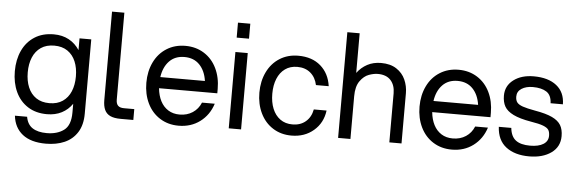

<svg xmlns="http://www.w3.org/2000/svg" viewBox="-55 -905 3907 1303"><g transform="rotate(5 1898.5 -254.0)"><path d="M65 41H148Q157 93 193 116.5Q229 140 290 140Q361 140 406.5 106.5Q452 73 452 -14V-74Q424 -33 380.5 -10.5Q337 12 280 12Q204 12 149.5 -23Q95 -58 66.5 -119.5Q38 -181 38 -260Q38 -339 66.5 -400.5Q95 -462 149.5 -497Q204 -532 280 -532Q339 -532 383 -508Q427 -484 456 -440V-520H536V-14Q536 63 504 113.5Q472 164 417 188Q362 212 290 212Q188 212 131 167Q74 122 65 41ZM454 -260Q454 -318 435.5 -362Q417 -406 380.5 -431Q344 -456 290 -456Q236 -456 199.5 -431Q163 -406 144.5 -362Q126 -318 126 -260Q126 -202 144.5 -158Q163 -114 199.5 -89Q236 -64 290 -64Q344 -64 380.5 -89Q417 -114 435.5 -158Q454 -202 454 -260Z M744 -720V-128Q744 -100 757 -87Q770 -74 798 -74H868V0H782Q737 0 710.5 -12.5Q684 -25 672 -51Q660 -77 660 -118V-720Z M934 -260Q934 -338 964 -400Q994 -462 1049.5 -497Q1105 -532 1177 -532Q1249 -532 1304.5 -497Q1360 -462 1390 -400Q1420 -338 1420 -260V-230H1023Q1028 -180 1047 -143Q1066 -106 1099 -85Q1132 -64 1177 -64Q1228 -64 1266 -89Q1304 -114 1322 -158H1409Q1384 -80 1322.5 -34Q1261 12 1177 12Q1105 12 1049.5 -23Q994 -58 964 -120Q934 -182 934 -260ZM1177 -456Q1113 -456 1074 -415.5Q1035 -375 1025 -306H1329Q1319 -375 1280 -415.5Q1241 -456 1177 -456Z M1518 -520H1602V0H1518ZM1518 -720H1602V-618H1518Z M1704 -260Q1704 -338 1734 -400Q1764 -462 1819 -497Q1874 -532 1946 -532Q2040 -532 2098.5 -481Q2157 -430 2169 -344H2082Q2071 -396 2035.5 -426Q2000 -456 1946 -456Q1897 -456 1862.5 -431Q1828 -406 1810 -362Q1792 -318 1792 -260Q1792 -202 1810 -158Q1828 -114 1862.5 -89Q1897 -64 1946 -64Q2000 -64 2036 -94.5Q2072 -125 2082 -178H2169Q2158 -93 2096.5 -40.5Q2035 12 1946 12Q1874 12 1819 -23Q1764 -58 1734 -120Q1704 -182 1704 -260Z M2263 -720H2347V-450Q2375 -488 2416 -510Q2457 -532 2510 -532Q2573 -532 2614.5 -505Q2656 -478 2675.5 -434.5Q2695 -391 2695 -342V0H2612V-334Q2612 -390 2582 -423Q2552 -456 2494 -456Q2467 -456 2433.5 -444Q2400 -432 2373.5 -395Q2347 -358 2347 -291V0H2263Z M2795 -260Q2795 -338 2825 -400Q2855 -462 2910.5 -497Q2966 -532 3038 -532Q3110 -532 3165.5 -497Q3221 -462 3251 -400Q3281 -338 3281 -260V-230H2884Q2889 -180 2908 -143Q2927 -106 2960 -85Q2993 -64 3038 -64Q3089 -64 3127 -89Q3165 -114 3183 -158H3270Q3245 -80 3183.5 -34Q3122 12 3038 12Q2966 12 2910.5 -23Q2855 -58 2825 -120Q2795 -182 2795 -260ZM3038 -456Q2974 -456 2935 -415.5Q2896 -375 2886 -306H3190Q3180 -375 3141 -415.5Q3102 -456 3038 -456Z M3343 -170H3428Q3434 -112 3467.5 -86.5Q3501 -61 3565 -61Q3623 -61 3655.5 -81.5Q3688 -102 3688 -139Q3688 -164 3679 -178.5Q3670 -193 3642 -204Q3614 -215 3557 -224Q3480 -237 3436.5 -258.5Q3393 -280 3376 -310Q3359 -340 3359 -384Q3359 -451 3412.5 -491.5Q3466 -532 3550 -532Q3649 -532 3705.5 -487Q3762 -442 3763 -360H3679Q3677 -415 3643 -437Q3609 -459 3550 -459Q3504 -459 3473.5 -439.5Q3443 -420 3443 -385Q3443 -360 3454 -345.5Q3465 -331 3493.5 -321Q3522 -311 3578 -301Q3654 -288 3696 -268Q3738 -248 3755.5 -218.5Q3773 -189 3773 -144Q3773 -71 3715 -29.5Q3657 12 3565 12Q3467 12 3407.5 -33.5Q3348 -79 3343 -170Z"/></g></svg>

Font: Aspekta Variable
Style: Regular
Weight: 400
Designer: Ivo Dolenc
Version: Version 2.100